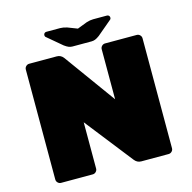

<svg xmlns="http://www.w3.org/2000/svg" viewBox="-120 -970 1090 1090"><g transform="rotate(-15 425.0 -425.0)"><path d="M522 -850H603Q610 -850 614.5 -845.5Q619 -841 619 -834Q619 -825 611 -820L528 -750Q513 -739 502.5 -735Q492 -731 481 -731H369Q358 -731 347.5 -735Q337 -739 322 -750L239 -820Q231 -825 231 -834Q231 -841 235.5 -845.5Q240 -850 247 -850H328Q346 -850 368 -843L425 -821L482 -843Q504 -850 522 -850ZM765 -673V-27Q765 -16 757 -8Q749 0 738 0H577Q553 0 537 -21L319 -299V-27Q319 -16 311 -8Q303 0 292 0H106Q95 0 87 -8Q79 -16 79 -27V-673Q79 -684 87 -692Q95 -700 106 -700H268Q292 -700 307 -680L525 -379V-673Q525 -684 533 -692Q541 -700 552 -700H738Q749 -700 757 -692Q765 -684 765 -673Z"/></g></svg>

Font: Rubik Mono One
Style: Regular
Weight: 400
Designer: Hubert and Fischer with Elvire Volk Leonovitch (Cyrillic Expansion: Cyreal)
Foundry: Hubert and Fischer with Elvire Volk Leonovitch
Version: Version 2.000